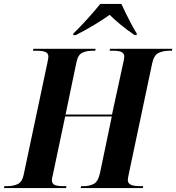

<svg xmlns="http://www.w3.org/2000/svg" viewBox="-51 -964 903 984"><path d="M-31 0 -28 -10H-14Q15 -10 38.5 -20Q62 -30 70 -67L191 -638Q197 -666 197 -674Q197 -689 184 -696.5Q171 -704 132 -704H118L120 -714H439L437 -704H423Q394 -704 371.5 -694Q349 -684 341 -646L285 -377H523L580 -639Q583 -652 584.5 -660.5Q586 -669 586 -674Q586 -689 573.5 -696.5Q561 -704 526 -704H511L513 -714H832L830 -704H817Q786 -704 762 -693Q738 -682 729 -640L610 -77Q607 -63 605.5 -54.5Q604 -46 604 -41Q604 -26 618 -18Q632 -10 670 -10H683L681 0H362L365 -10H379Q406 -10 428.5 -21Q451 -32 461 -75L522 -367H283L220 -69Q218 -61 216.5 -53.5Q215 -46 215 -41Q215 -23 228.5 -16.5Q242 -10 276 -10H290L287 0ZM325 -792Q359 -825 397 -867Q435 -909 463 -944H571Q580 -924 594.5 -894.5Q609 -865 624 -837Q639 -809 650 -792L649 -784H639Q598 -812 566 -838.5Q534 -865 511 -888Q481 -866 432 -836.5Q383 -807 337 -784H324Z"/></svg>

Font: Noto Serif Display SemiCondensed
Style: Bold Italic
Weight: 700
Width: 4
Italic angle: -12°
Designer: Monotype Design Team
Foundry: Monotype Imaging Inc.
Version: Version 2.009